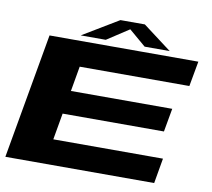

<svg xmlns="http://www.w3.org/2000/svg" viewBox="-87 -920 1125 1019"><g transform="rotate(10 475.5 -410.0)"><path d="M5.5 0H807.5L831 -135.5H240L265 -278.5H811L833.5 -404.5H287.5L311 -539.5H902L926.5 -675H124.5ZM287.5 -704H422.5L541 -781.5L632 -704H767L612.5 -820.5H481Z"/></g></svg>

Font: Anybody ExtraExpanded
Style: Bold Italic
Weight: 700
Width: 8
Italic angle: -10°
Version: Version 1.113;gftools[0.9.25]